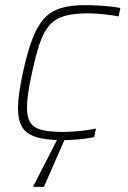

<svg xmlns="http://www.w3.org/2000/svg" viewBox="-20 -538 498 748"><path d="M225 8Q158 8 119.5 -4.5Q81 -17 65.5 -44.5Q50 -72 50 -116Q50 -143 55 -177.5Q60 -212 69 -254Q86 -333 105.5 -384.5Q125 -436 151 -465Q177 -494 216 -506Q255 -518 311 -518Q346 -518 385 -515Q424 -512 449 -507L442 -474Q417 -479 383.5 -482.5Q350 -486 322 -486Q268 -486 232.5 -476Q197 -466 174 -441Q151 -416 135.5 -371Q120 -326 105 -256Q95 -211 90 -177Q85 -143 85 -118Q85 -80 99 -59.5Q113 -39 144 -31.5Q175 -24 226 -24Q258 -24 294.5 -28Q331 -32 354 -37L347 -4Q325 1 291 4.5Q257 8 225 8ZM110 190 111 185 215 -18H242L240 -13L151 190Z"/></svg>

Font: Saira Thin Thin
Style: Italic
Weight: 250
Italic angle: -12°
Version: Version 1.101